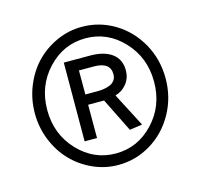

<svg xmlns="http://www.w3.org/2000/svg" viewBox="-81 -677 716 686"><g transform="rotate(-15 277.0 -334.5)"><path d="M276.9 -79.1Q228 -79.1 183.6 -99.1Q139.2 -119.1 106.4 -153.1Q73.7 -187 54.4 -234.4Q35.2 -281.7 35.2 -334Q35.2 -386.7 54.4 -434.3Q73.7 -481.9 106.4 -515.9Q139.2 -549.8 183.6 -569.8Q228 -589.8 276.9 -589.8Q341.8 -589.8 397.5 -556.4Q453.1 -522.9 486.1 -464.1Q519 -405.3 519 -335Q519 -264.6 486.1 -205.6Q453.1 -146.5 397.5 -112.8Q341.8 -79.1 276.9 -79.1ZM278.8 -121.1Q359.9 -121.1 418 -182.9Q476.1 -244.6 476.1 -334Q476.1 -423.3 418 -485.1Q359.9 -546.9 278.8 -546.9Q197.3 -546.9 139.2 -485.1Q81.1 -423.3 81.1 -334Q81.1 -244.6 139.2 -182.9Q197.3 -121.1 278.8 -121.1ZM181.2 -191.9 182.1 -482.9H278.8Q331.5 -482.9 360.4 -461.2Q389.2 -439.5 389.2 -398.9Q389.2 -371.1 372.8 -350.1Q356.4 -329.1 330.1 -321.8L395 -196.8L348.1 -189.9L286.1 -314.9H227.1V-191.9ZM227.1 -441.9V-353H272Q284.2 -353 295.4 -354.7Q306.6 -356.4 317.9 -360.8Q329.1 -365.2 335.9 -374.5Q342.8 -383.8 342.8 -397Q342.8 -441.9 282.2 -441.9Z"/></g></svg>

Font: Lobster Two
Style: Bold
Weight: 700
Designer: Pablo Impallari
Foundry: Pablo Impallari. www.impallari.com
Version: Version 1.006